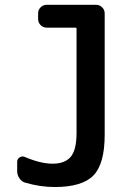

<svg xmlns="http://www.w3.org/2000/svg" viewBox="-20 -750 540 780"><path d="M83 -7.8Q68.4 -11.7 59.1 -25.4Q49.8 -39.1 49.8 -54.7V-92.8Q49.8 -104.5 60.1 -110.8Q70.3 -117.2 81.1 -112.3Q145.5 -85 193.4 -85Q244.1 -85 267.6 -113.3Q291 -141.6 291 -210.9V-632.8Q291 -637.7 286.1 -637.7H169.9Q155.3 -637.7 145 -647.9Q134.8 -658.2 134.8 -672.9V-695.3Q134.8 -710 145 -720.2Q155.3 -730.5 169.9 -730.5H370.1Q384.8 -730.5 395 -720.2Q405.3 -710 405.3 -695.3V-202.1Q405.3 -84 359.4 -37.1Q313.5 9.8 202.1 9.8Q143.6 9.8 83 -7.8Z"/></svg>

Font: Rounded-L Mgen+ 1m medium
Style: Regular
Weight: 500
Designer: [Source Han Sans]
Ryoko NISHIZUKA  (kana & ideographs); Paul D. Hunt (Latin, Greek & Cyrillic); Wenlong ZHANG  (bopomofo
Version: Version 1.059.20150602